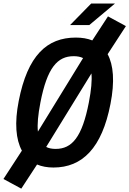

<svg xmlns="http://www.w3.org/2000/svg" viewBox="-45 -960 750 1114"><path d="M596 -357C621.5 -487 613.5 -582.5 579.5 -645.5L685.5 -808.5L581.5 -865L490.5 -725.5C463 -736.5 431 -742 395 -742C227 -742 115 -638 63.5 -373.5C38.5 -246.5 47 -150.5 82 -86L-25 78.5L78.5 134.5L170 -5.5C197.5 6 229.5 12 265 12C433 12 546.5 -101.5 596 -357ZM470.5 -365.5C431.5 -164 372.5 -96 278 -96C256.5 -96 238 -99.5 223 -107.5L485.5 -534C489.5 -493 484.5 -438 470.5 -365.5ZM361.5 -814.5 484 -939.5H622L473 -814.5ZM175 -196.5C170.5 -237.5 175.5 -293 189.5 -365.5C228.5 -566.5 288 -634 382.5 -634C404 -634 422 -630.5 437 -623Z"/></svg>

Font: Monaspace Neon SemiBold
Style: Italic
Weight: 600
Italic angle: -11°
Designer: Riley Cran & the Lettermatic Team
Foundry: Lettermatic
Version: Version 1.200 (Monaspace Neon)